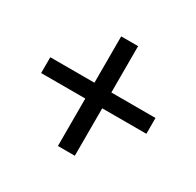

<svg xmlns="http://www.w3.org/2000/svg" viewBox="-116 -702 772 757"><g transform="rotate(30 270.0 -323.5)"><path d="M232 -74V-573H309V-74ZM510 -290H31V-362H510Z"/></g></svg>

Font: Source Serif 4 18pt SemiBold
Style: Regular
Weight: 600
Designer: Frank Grießhammer
Foundry: Adobe Systems Incorporated
Version: Version 4.004;hotconv 1.0.116;makeotfexe 2.5.65601